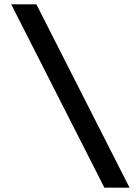

<svg xmlns="http://www.w3.org/2000/svg" viewBox="-20 -776 649 892"><path d="M465 96H582L149 -756H32Z"/></svg>

Font: Bluebird
Style: Ext
Weight: 400
Designer: Jasper
Foundry: Cannot Into Space Fonts
Version: Version 0.98